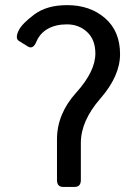

<svg xmlns="http://www.w3.org/2000/svg" viewBox="-20 -735 543 755"><path d="M54.2 -574.2Q38.6 -584 53.2 -614.7Q65.9 -641.6 115 -678.2Q164.1 -714.8 244.1 -714.8Q334 -714.8 393.1 -663.6Q452.1 -612.3 452.1 -522Q452.1 -436.5 375 -347.9Q297.9 -259.3 297.9 -173.3V-26.9Q297.9 0 273.4 0H228.5Q204.1 0 204.1 -26.9V-187Q204.1 -287.1 279.5 -370.6Q355 -454.1 355 -524.9Q355 -578.6 322.8 -608.9Q290.5 -639.2 243.2 -639.2Q199.2 -639.2 168.2 -621.8Q137.2 -604.5 123 -570.8Q109.9 -539.6 89.4 -552.2Z"/></svg>

Font: Istok
Style: Regular
Weight: 500
Designer: Andrey V. Panov
Foundry: Andrey V. Panov
Version: Version 1.0.3